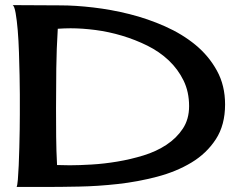

<svg xmlns="http://www.w3.org/2000/svg" viewBox="-20 -741 937 761"><path d="M220.7 -719.7Q278.3 -719.7 349.6 -711.4Q420.9 -703.1 493.2 -685.1Q565.4 -667 633.8 -636.7Q702.1 -606.4 754.9 -563Q807.6 -519.5 839.8 -460.9Q872.1 -402.3 872.1 -327.1Q872.1 -245.1 835.4 -189Q798.8 -132.8 738.8 -96.7Q678.7 -60.5 602.5 -40.5Q526.4 -20.5 447.3 -11.7Q368.2 -2.9 293.9 -1.5Q219.7 0 163.1 0H45.9Q48.8 -5.9 50.8 -29.3Q52.7 -52.7 54.2 -85.4Q55.7 -118.2 56.6 -156.2Q57.6 -194.3 58.1 -228Q58.6 -261.7 58.6 -287.6Q58.6 -313.5 58.6 -323.2Q58.6 -334 58.6 -366.7Q58.6 -399.4 57.6 -441.9Q56.6 -484.4 55.2 -532.2Q53.7 -580.1 50.3 -620.6Q46.9 -661.1 42 -689Q37.1 -716.8 30.3 -720.7ZM206.1 -86.9Q218.8 -86.9 231.4 -86.4Q244.1 -85.9 256.8 -85.9Q293.9 -85.9 343.3 -88.9Q392.6 -91.8 445.3 -100.6Q498 -109.4 548.8 -125Q599.6 -140.6 639.6 -167Q679.7 -193.4 704.6 -231Q729.5 -268.6 729.5 -320.3Q729.5 -377 707.5 -421.9Q685.5 -466.8 648.9 -501.5Q612.3 -536.1 564 -560.1Q515.6 -584 463.4 -599.6Q411.1 -615.2 358.4 -622.1Q305.7 -628.9 259.8 -628.9Q247.1 -628.9 234.4 -628.4Q221.7 -627.9 209 -627Q204.1 -547.9 203.1 -469.7Q202.1 -391.6 202.1 -312.5Q202.1 -255.9 202.6 -199.7Q203.1 -143.6 206.1 -86.9Z"/></svg>

Font: Cherry Cream Soda
Style: Regular
Weight: 400
Designer: Font Diner, Inc
Foundry: Font Diner, Inc
Version: Version 1.001